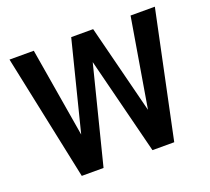

<svg xmlns="http://www.w3.org/2000/svg" viewBox="-119 -852 1099 1003"><g transform="rotate(-20 430.0 -350.0)"><path d="M834 -700 687 0H566L430 -539L294 0H173L26 -700H161L244 -204L369 -700H491L616 -206L699 -700Z"/></g></svg>

Font: Sarabun SemiBold
Style: Regular
Weight: 600
Designer: Suppakit Chalermlarp | Katatrad Co.,Ltd.
Foundry: Cadson Demak Co.,Ltd.
Version: Version 1.000; ttfautohint (v1.6)